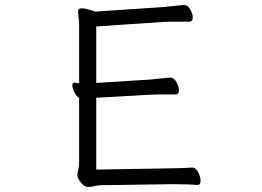

<svg xmlns="http://www.w3.org/2000/svg" viewBox="-20 -732 1040 762"><path d="M764 2Q756 1 729.5 0Q703 -1 677 -1H661L383 3Q367 3 355.5 6.5Q344 10 329 10Q315 10 301 -7.5Q287 -25 287 -37Q287 -44 290.5 -58Q294 -72 294 -84V-344Q283 -350 275 -366Q267 -382 267 -393Q267 -404 275 -404H277Q281 -403 285.5 -402.5Q290 -402 294 -402V-604Q294 -620 294 -634.5Q294 -649 292 -661Q291 -670 290.5 -675.5Q290 -681 290 -685Q290 -695 295 -697Q300 -699 304 -699Q318 -699 337 -693Q356 -687 357 -686L628 -704Q651 -706 676.5 -709Q702 -712 711 -712Q725 -712 735 -694.5Q745 -677 745 -663Q745 -646 732 -646H690Q675 -646 659 -646Q643 -646 629 -645L362 -627V-403L573 -416Q596 -418 621.5 -421Q647 -424 656 -424Q670 -424 680 -406.5Q690 -389 690 -374Q690 -357 677 -357H635Q620 -357 604 -357Q588 -357 574 -356L362 -344V-59L660 -64Q682 -64 705 -65Q728 -66 743 -67H744Q757 -67 766.5 -48.5Q776 -30 776 -14Q776 2 765 2Z"/></svg>

Font: Moon Stars Kai T HW
Style: Regular
Weight: 400
Designer: GuiWonder
Version: Version 1.101